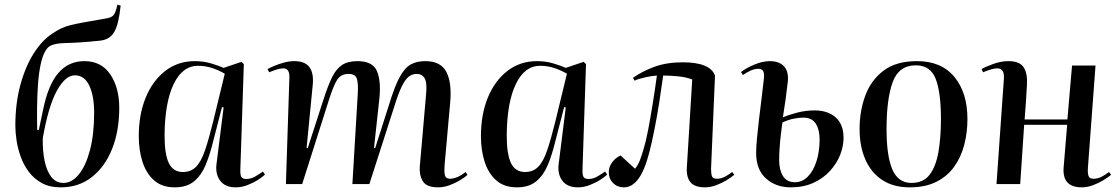

<svg xmlns="http://www.w3.org/2000/svg" viewBox="-20 -792 4818 826"><path d="M241 14Q193 14 159 -5Q125 -24 103 -54Q81 -84 68.5 -119.5Q56 -155 51 -189.5Q46 -224 46 -251Q46 -348 68 -428Q90 -508 126.5 -564.5Q163 -621 206 -648Q225 -661 242.5 -669.5Q260 -678 284 -684Q308 -690 344.5 -696.5Q381 -703 438 -713Q459 -716 468.5 -727Q478 -738 485 -772L499 -768Q491 -688 471.5 -654.5Q452 -621 410 -617Q323 -608 265 -607Q207 -606 188 -589Q169 -571 158.5 -530Q148 -489 144 -436.5Q140 -384 139.5 -330Q139 -276 140 -233H147L165 -318Q187 -427 231 -478Q275 -529 343 -529Q416 -529 454.5 -472Q493 -415 493 -328Q493 -229 462.5 -152Q432 -75 375.5 -30.5Q319 14 241 14ZM302 -468Q261 -468 224.5 -401.5Q188 -335 164 -197Q163 -143 172 -99.5Q181 -56 201 -30.5Q221 -5 253 -5Q289 -5 319 -41.5Q349 -78 367 -146Q385 -214 385 -307Q385 -380 364 -424Q343 -468 302 -468Z M1014 -64Q1013 -41 1018 -31.5Q1023 -22 1040 -22Q1059 -22 1077.5 -32.5Q1096 -43 1111 -54L1120 -41Q1110 -31 1089.5 -18Q1069 -5 1044 4.5Q1019 14 994 14Q948 14 926.5 -15.5Q905 -45 912 -91L942 -330L935 -331L896 -180Q883 -127 865 -83Q847 -39 815.5 -12.5Q784 14 732 14Q677 14 643 -16Q609 -46 593 -96Q577 -146 577 -206Q577 -299 606.5 -371.5Q636 -444 690.5 -486.5Q745 -529 818 -529Q856 -529 889 -519Q922 -509 942 -500L1019 -526L1029 -516ZM767 -52Q801 -52 823 -74Q845 -96 861.5 -144Q878 -192 897 -269L947 -475Q917 -492 889 -500.5Q861 -509 832 -509Q765 -509 727 -430Q689 -351 688 -209Q688 -128 706.5 -90Q725 -52 767 -52Z M1519 -386Q1522 -431 1515.5 -452.5Q1509 -474 1480 -474Q1447 -474 1431 -449.5Q1415 -425 1395 -362L1280 0H1210L1225 -459Q1226 -498 1199 -498Q1190 -498 1176 -494.5Q1162 -491 1138 -481L1131 -495Q1142 -501 1161 -509Q1180 -517 1202.5 -523Q1225 -529 1246 -529Q1293 -529 1312 -502Q1331 -475 1325 -423L1299 -156L1304 -155L1375 -374Q1392 -426 1409 -460.5Q1426 -495 1451 -512Q1476 -529 1518 -529Q1583 -529 1601.5 -486.5Q1620 -444 1612 -367L1589 -156L1594 -155L1665 -377Q1690 -454 1720 -491.5Q1750 -529 1810 -529Q1875 -529 1899.5 -484Q1924 -439 1917 -354L1893 -86Q1890 -47 1895 -35Q1900 -23 1916 -23Q1930 -23 1947 -30Q1964 -37 1983 -52L1991 -40Q1980 -29 1959 -16.5Q1938 -4 1913.5 5Q1889 14 1865 14Q1815 14 1799 -12.5Q1783 -39 1786 -76L1813 -386Q1818 -436 1807 -455Q1796 -474 1772 -474Q1757 -474 1743 -465.5Q1729 -457 1715 -432.5Q1701 -408 1685 -361L1569 0H1496Z M2486 -64Q2485 -41 2490 -31.5Q2495 -22 2512 -22Q2531 -22 2549.5 -32.5Q2568 -43 2583 -54L2592 -41Q2582 -31 2561.5 -18Q2541 -5 2516 4.5Q2491 14 2466 14Q2420 14 2398.5 -15.5Q2377 -45 2384 -91L2414 -330L2407 -331L2368 -180Q2355 -127 2337 -83Q2319 -39 2287.5 -12.5Q2256 14 2204 14Q2149 14 2115 -16Q2081 -46 2065 -96Q2049 -146 2049 -206Q2049 -299 2078.5 -371.5Q2108 -444 2162.5 -486.5Q2217 -529 2290 -529Q2328 -529 2361 -519Q2394 -509 2414 -500L2491 -526L2501 -516ZM2239 -52Q2273 -52 2295 -74Q2317 -96 2333.5 -144Q2350 -192 2369 -269L2419 -475Q2389 -492 2361 -500.5Q2333 -509 2304 -509Q2237 -509 2199 -430Q2161 -351 2160 -209Q2160 -128 2178.5 -90Q2197 -52 2239 -52Z M2703 -457Q2742 -485 2795 -504.5Q2848 -524 2917 -524Q3035 -524 3056 -467L3039 -66Q3039 -44 3043 -33.5Q3047 -23 3064 -23Q3082 -23 3099 -32Q3116 -41 3130 -52L3139 -40Q3126 -29 3105.5 -16.5Q3085 -4 3060.5 5Q3036 14 3013 14Q2969 14 2950.5 -8Q2932 -30 2935 -74L2958 -450Q2933 -460 2898.5 -463.5Q2864 -467 2833 -467Q2826 -415 2816.5 -354Q2807 -293 2795.5 -235Q2784 -177 2773 -135Q2753 -58 2726 -22Q2699 14 2664 14Q2636 14 2617.5 -4.5Q2599 -23 2599 -51Q2599 -75 2614.5 -95Q2630 -115 2650 -123L2712 -66Q2724 -80 2732.5 -101.5Q2741 -123 2750 -155Q2759 -184 2768.5 -234Q2778 -284 2788 -345.5Q2798 -407 2806 -467Q2786 -466 2756.5 -459.5Q2727 -453 2710 -445Z M3348 -287Q3373 -298 3409.5 -307.5Q3446 -317 3485 -317Q3541 -317 3575 -287Q3609 -257 3609 -199Q3609 -163 3594.5 -126Q3580 -89 3551 -57Q3522 -25 3479.5 -5.5Q3437 14 3382 14Q3318 14 3275.5 -24Q3233 -62 3233 -134Q3233 -158 3236.5 -196.5Q3240 -235 3245.5 -280Q3251 -325 3256.5 -370Q3262 -415 3266 -451Q3269 -475 3263.5 -485.5Q3258 -496 3242 -496Q3226 -496 3207.5 -487.5Q3189 -479 3176 -469L3168 -482Q3189 -499 3225 -514Q3261 -529 3292 -529Q3333 -529 3353.5 -506Q3374 -483 3369 -439Q3365 -402 3359.5 -363Q3354 -324 3348 -287ZM3346 -265Q3343 -244 3339.5 -215Q3336 -186 3334 -156Q3332 -126 3332 -103Q3332 -61 3348.5 -34.5Q3365 -8 3400 -8Q3431 -8 3455 -32Q3479 -56 3492.5 -98Q3506 -140 3506 -193Q3506 -234 3489.5 -260Q3473 -286 3436 -286Q3416 -286 3392.5 -281Q3369 -276 3346 -265Z M3894 14Q3823 14 3775 -18Q3727 -50 3702.5 -106.5Q3678 -163 3678 -237Q3678 -314 3702.5 -380.5Q3727 -447 3781 -488Q3835 -529 3925 -529Q4030 -529 4086 -461Q4142 -393 4142 -280Q4142 -223 4128.5 -170Q4115 -117 4085.5 -75.5Q4056 -34 4008.5 -10Q3961 14 3894 14ZM3901 -5Q3952 -5 3979 -40Q4006 -75 4017 -137Q4028 -199 4028 -280Q4028 -394 4005.5 -452.5Q3983 -511 3920 -511Q3847 -511 3820.5 -439Q3794 -367 3794 -236Q3794 -121 3819 -63Q3844 -5 3901 -5Z M4571 -255H4386L4369 0H4267L4299 -456Q4301 -498 4270 -498Q4250 -498 4209 -481L4203 -495Q4220 -505 4253.5 -517Q4287 -529 4318 -529Q4366 -529 4383.5 -503Q4401 -477 4398 -427Q4396 -388 4393.5 -351.5Q4391 -315 4388 -278H4572L4592 -510H4693L4660 -66Q4659 -44 4663.5 -33.5Q4668 -23 4685 -23Q4703 -23 4720 -32Q4737 -41 4751 -52L4760 -40Q4747 -29 4726.5 -16.5Q4706 -4 4681.5 5Q4657 14 4634 14Q4548 14 4556 -74Z"/></svg>

Font: Literata 72pt Medium
Style: Italic
Weight: 500
Italic angle: -2°
Designer: Latin by Veronika Burian and Jose Scaglione. Greek by Irene Vlachou. Cyrillic by Vera Evstafieva
Foundry: TypeTogether
Version: Version 3.002